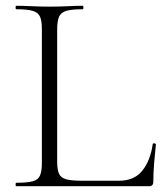

<svg xmlns="http://www.w3.org/2000/svg" viewBox="-20 -645 570 665"><path d="M178 -543V-85Q178 -57 184.5 -43Q191 -29 209.5 -24Q228 -19 264 -19H392Q445 -19 473 -54Q501 -89 509 -146Q509 -149 514.5 -148.5Q520 -148 520 -145Q517 -119 514 -82.5Q511 -46 511 -15Q511 0 496 0H36Q34 0 34 -6Q34 -12 36 -12Q74 -12 93 -17Q112 -22 118.5 -37Q125 -52 125 -81V-544Q125 -573 118.5 -587.5Q112 -602 93 -607.5Q74 -613 36 -613Q34 -613 34 -619Q34 -625 36 -625Q60 -625 89.5 -623.5Q119 -622 151 -622Q185 -622 214.5 -623.5Q244 -625 267 -625Q269 -625 269 -619Q269 -613 267 -613Q229 -613 210 -607.5Q191 -602 184.5 -587Q178 -572 178 -543Z"/></svg>

Font: Cormorant Light
Style: Regular
Weight: 300
Designer: Christian Thalmann (Catharsis Fonts)
Foundry: Catharsis Fonts
Version: Version 4.000